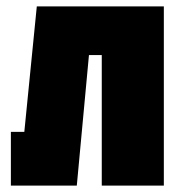

<svg xmlns="http://www.w3.org/2000/svg" viewBox="-20 -580 564 600"><path d="M492 -560V0H298V-408H258L220 0H14V-168H56L95 -560Z"/></svg>

Font: Tektur Condensed ExtraBold
Style: Regular
Weight: 800
Width: 3
Designer: Adam Jagosz
Foundry: Adam Jagosz
Version: Version 1.005;gftools[0.9.30]